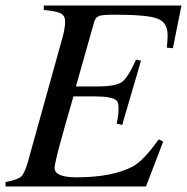

<svg xmlns="http://www.w3.org/2000/svg" viewBox="-21 -673 675 693"><path d="M634 -653 603 -499 581 -501Q584 -527 584 -547Q584 -592 547 -606Q510 -620 392 -620Q350 -620 337 -615.5Q324 -611 319 -594L253 -361H331Q397 -361 419 -377Q441 -393 470 -458L488 -454L420 -222L400 -227Q407 -258 407 -279Q407 -303 400 -310Q384 -325 322 -325H244L212 -213Q176 -86 176 -67Q176 -33 255 -33Q384 -33 458 -72Q496 -92 552 -170L568 -162L506 0H-1V-16Q42 -24 55 -35.5Q68 -47 80 -90L203 -532Q214 -569 214 -596Q214 -616 198.5 -624.5Q183 -633 137 -637V-653Z"/></svg>

Font: STIX
Style: Italic
Weight: 400
Italic angle: -16.33°
Designer: MicroPress Inc., with final additions and corrections provided by Coen Hoffman, Elsevier (retired)
Version: Version 1.1.1